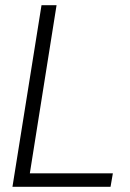

<svg xmlns="http://www.w3.org/2000/svg" viewBox="-20 -720 502 740"><path d="M28 0 140 -700H198L95 -52H415L406 0Z"/></svg>

Font: Georama ExtraCondensed Thin Light
Style: Italic
Weight: 300
Italic angle: -9°
Version: Version 1.001